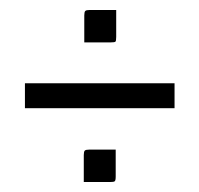

<svg xmlns="http://www.w3.org/2000/svg" viewBox="-20 -432 400 385"><path d="M149 -347V-401Q149 -408 151 -410Q153 -412 160 -412H213V-358Q213 -350 211.5 -348.5Q210 -347 202 -347ZM148 -67V-121Q148 -128 150 -130Q152 -132 159 -132H212V-78Q212 -70 210 -68.5Q208 -67 201 -67ZM30 -215V-265H330V-215Z"/></svg>

Font: Glametrix
Style: Regular
Weight: 500
Designer: gluk
Foundry: gluk
Version: Version 0.40